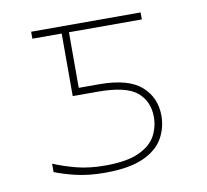

<svg xmlns="http://www.w3.org/2000/svg" viewBox="-65 -599 730 677"><g transform="rotate(-10 300.0 -260.5)"><path d="M259 7Q200 7 154.5 -4Q109 -15 80 -27V-57Q118 -41 162.5 -29.5Q207 -18 264 -18Q342 -18 385 -38Q428 -58 445 -89.5Q462 -121 462 -157Q462 -213 423 -246Q384 -279 283 -279H193V-503H88V-528H480V-503H219V-304H292Q396 -304 442.5 -263Q489 -222 489 -157Q489 -113 467.5 -75.5Q446 -38 395.5 -15.5Q345 7 259 7Z"/></g></svg>

Font: Noto Sans Mono Thin
Style: Regular
Weight: 100
Designer: Monotype Design Team
Foundry: Monotype Imaging Inc.
Version: Version 2.014